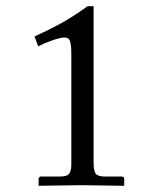

<svg xmlns="http://www.w3.org/2000/svg" viewBox="-20 -598 479 619"><path d="M187.5 -477.1Q174.8 -477.1 148.4 -467.8Q122.1 -458.5 103 -448.7L91.3 -480.5Q152.8 -508.8 187.3 -528.8Q221.7 -548.8 262.7 -578.1H281.7V-75.2Q281.7 -47.4 288.6 -38.1Q295.4 -28.8 319.8 -28.8H372.1Q380.4 -28.8 380.4 -20.5V1L243.2 -1L104.5 1V-21Q105.5 -28.8 112.3 -28.8H171.9Q185.5 -28.8 193.6 -31.5Q201.7 -34.2 205.1 -41.5Q208.5 -48.8 209.2 -55.2Q210 -61.5 210 -75.2V-418.9Q210 -435.5 209.5 -443.1Q209 -450.7 207 -460.2Q205.1 -469.7 200.4 -473.4Q195.8 -477.1 187.5 -477.1Z"/></svg>

Font: Libertinage
Style: l
Weight: 400
Designer: OSP
Foundry: OSP
Version: Version 1.0; 2008; OFL relea